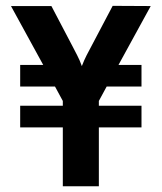

<svg xmlns="http://www.w3.org/2000/svg" viewBox="-20 -646 561 666"><path d="M197.9 0V-204.2H50V-279.2H197.9V-295.8L170.8 -345.8H50V-420.8H129.9L18.1 -625H158.3L231.9 -484.7Q239.6 -469.4 247.9 -453.8Q256.2 -438.2 263.9 -416.7Q272.2 -438.2 280.2 -453.8Q288.2 -469.4 296.5 -484.7L370.8 -625.7L502.8 -625L391 -420.8H470.8V-345.8H350L322.9 -295.8V-279.2H470.8V-204.2H322.9V0Z"/></svg>

Font: Afacad Flux
Style: Regular
Weight: 400
Designer: Kristian Moeller
Foundry: Dicotype
Version: Version 1.100